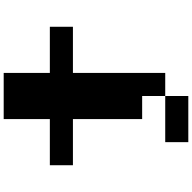

<svg xmlns="http://www.w3.org/2000/svg" viewBox="-20 -1020 1040 1040"><g transform="rotate(-90 500.0 -500.0)"><path d="M375 -875V-1000H500H625V-875V-750H750H875V-687.5V-625H750H625V-375V-125H562.5H500V-62.5V0H375H250V-62.5V-125H375H500V-187.5V-250H437.5H375V-437.5V-625H250H125V-687.5V-750H250H375Z"/></g></svg>

Font: Press Start 2P
Style: Regular
Weight: 500
Monospace: yes
Version: Version 2.14